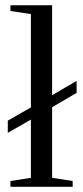

<svg xmlns="http://www.w3.org/2000/svg" viewBox="-20 -714 318 734"><path d="M9.8 -252.9 98.1 -303.2V-660.2L20 -671.9V-693.8H179.2V-350.1L272.9 -404.8V-358.9L179.2 -304.2V-34.2L257.8 -22V0H20V-22L98.1 -34.2V-256.8L9.8 -206.1Z"/></svg>

Font: Times New Roman
Style: Regular
Weight: 400
Designer: Steve Matteson
Foundry: Ascender Corporation
Version: Version 2.00.3